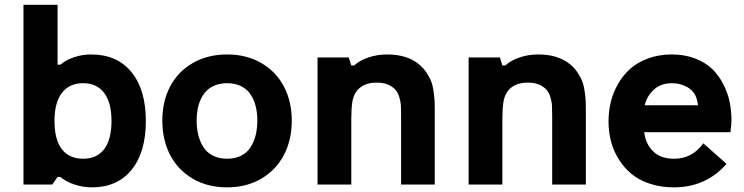

<svg xmlns="http://www.w3.org/2000/svg" viewBox="-20 -787 3172 819"><path d="M372.1 12.2Q334.5 12.2 298.1 0.2Q261.7 -11.7 237.8 -32.2H225.6L203.1 0H80.1V-766.6H225.6V-511.2H237.8Q261.7 -531.7 296.6 -543.2Q331.5 -554.7 368.7 -554.7Q479.5 -554.7 540.8 -479.5Q602.1 -404.3 602.1 -271Q602.1 -137.7 541.3 -62.7Q480.5 12.2 372.1 12.2ZM455.6 -271Q455.6 -349.1 424.3 -390.6Q393.1 -432.1 334.5 -432.1Q275.9 -432.1 244.1 -390.9Q212.4 -349.6 212.4 -271Q212.4 -191.4 243.9 -150.6Q275.4 -109.9 334.5 -109.9Q393.6 -109.9 424.6 -151.1Q455.6 -192.4 455.6 -271Z M948.7 12.2Q865.2 12.2 801.8 -25.1Q738.3 -62.5 705.3 -126.7Q672.4 -190.9 672.4 -272.5Q672.4 -353.5 705.3 -417.2Q738.3 -481 801.8 -517.8Q865.2 -554.7 948.7 -554.7Q1032.2 -554.7 1095.2 -517.8Q1158.2 -481 1191.4 -417.2Q1224.6 -353.5 1224.6 -272.5Q1224.6 -190.9 1191.4 -126.7Q1158.2 -62.5 1095 -25.1Q1031.7 12.2 948.7 12.2ZM948.7 -432.1Q920.4 -432.1 898.2 -423.3Q876 -414.6 861.3 -399.9Q846.7 -385.3 836.9 -364.5Q827.1 -343.8 823 -321Q818.8 -298.3 818.8 -272.5Q818.8 -239.7 825.7 -211.7Q832.5 -183.6 847.2 -160.2Q861.8 -136.7 887.9 -123.3Q914.1 -109.9 948.7 -109.9Q983.4 -109.9 1009 -123Q1034.7 -136.2 1049.3 -159.7Q1064 -183.1 1070.8 -211.2Q1077.6 -239.3 1077.6 -272.5Q1077.6 -305.7 1070.8 -333.3Q1064 -360.8 1049.3 -383.5Q1034.7 -406.2 1009 -419.2Q983.4 -432.1 948.7 -432.1Z M1334.5 0V-542H1467.8L1478.5 -507.8H1490.7Q1515.1 -529.8 1552.2 -542.2Q1589.4 -554.7 1631.8 -554.7Q1715.8 -554.7 1766.6 -513.2Q1786.1 -497.6 1799.8 -476.6Q1813.5 -455.6 1820.1 -437.5Q1826.7 -419.4 1830.1 -393.3Q1833.5 -367.2 1834 -352.8Q1834.5 -338.4 1834.5 -313.5V0H1690.9V-291Q1690.9 -322.8 1689.9 -338.4Q1689 -354 1682.9 -374Q1676.8 -394 1664.1 -406.7Q1636.7 -434.6 1586.9 -434.6Q1525.9 -434.6 1498.5 -394.5Q1486.3 -376 1482.4 -348.9Q1478.5 -321.8 1478.5 -278.8V0Z M1979 0V-542H2112.3L2123 -507.8H2135.3Q2159.7 -529.8 2196.8 -542.2Q2233.9 -554.7 2276.4 -554.7Q2360.4 -554.7 2411.1 -513.2Q2430.7 -497.6 2444.3 -476.6Q2458 -455.6 2464.6 -437.5Q2471.2 -419.4 2474.6 -393.3Q2478 -367.2 2478.5 -352.8Q2479 -338.4 2479 -313.5V0H2335.4V-291Q2335.4 -322.8 2334.5 -338.4Q2333.5 -354 2327.4 -374Q2321.3 -394 2308.6 -406.7Q2281.2 -434.6 2231.4 -434.6Q2170.4 -434.6 2143.1 -394.5Q2130.9 -376 2127 -348.9Q2123 -321.8 2123 -278.8V0Z M3100.1 -275.4Q3100.1 -253.9 3095.7 -223.1H2728Q2733.9 -172.9 2766.1 -141.4Q2798.3 -109.9 2855.5 -109.9Q2933.1 -109.9 2980 -175.8L3079.1 -87.9Q2991.2 12.2 2854.5 12.2Q2798.8 12.2 2752.2 -3.2Q2705.6 -18.6 2673.3 -45.4Q2641.1 -72.3 2618.9 -108.2Q2596.7 -144 2586.2 -184.6Q2575.7 -225.1 2575.7 -269Q2575.7 -311.5 2585.4 -351.8Q2595.2 -392.1 2616.5 -429.2Q2637.7 -466.3 2668.7 -493.9Q2699.7 -521.5 2745.4 -538.1Q2791 -554.7 2845.7 -554.7Q2900.9 -554.7 2945.6 -537.4Q2990.2 -520 3018.6 -492.2Q3046.9 -464.4 3065.7 -427.2Q3084.5 -390.1 3092.3 -352.5Q3100.1 -314.9 3100.1 -275.4ZM2846.7 -432.1Q2798.8 -432.1 2769 -404.5Q2739.3 -377 2730 -337.9H2957.5Q2955.6 -353 2952.1 -364.3Q2942.4 -397.9 2912.4 -415Q2882.3 -432.1 2846.7 -432.1Z"/></svg>

Font: Acari Sans Neue Black
Style: Regular
Weight: 900
Designer: Alfredo Marco Pradil
Foundry: Alfredo Marco Pradil
Version: Version 1.045;June 16, 2019;FontCreator 11.5.0.2425 64-bit; 